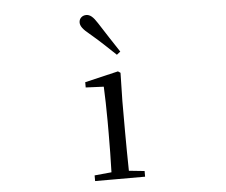

<svg xmlns="http://www.w3.org/2000/svg" viewBox="-55 -882 1111 945"><g transform="rotate(-5 500.0 -409.0)"><path d="M556 -624C525 -672 492 -720 459 -773C438 -806 423 -818 404 -818C386 -818 369 -805 369 -784C369 -766 382 -749 413 -724C457 -687 497 -649 538 -610ZM460 0H624V-28L547 -36C546 -92 545 -175 545 -229V-380L548 -520L536 -528L371 -489V-463L460 -459C462 -409 464 -356 464 -289V-229C464 -175 463 -92 461 -36L377 -28V0Z"/></g></svg>

Font: Harano Aji Mincho TW
Style: Regular
Weight: 400
Foundry: Masamichi Hosoda
Version: HaranoAjiMinchoTW-Regular version 20230610;ttx 4.39.4